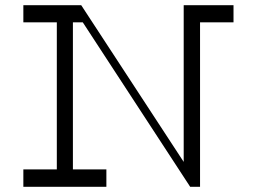

<svg xmlns="http://www.w3.org/2000/svg" viewBox="-20 -720 990 740"><path d="M880 -700H688V-96L293 -700H70V-634H199V-67H70V0H390V-67H261V-634H299L713 0H751V-634H880Z"/></svg>

Font: Space Cowgirl Light
Style: Regular
Weight: 300
Designer: Valery Marier
Foundry: Valery Marier
Version: Version 1.000;hotconv 1.0.109;makeotfexe 2.5.65596